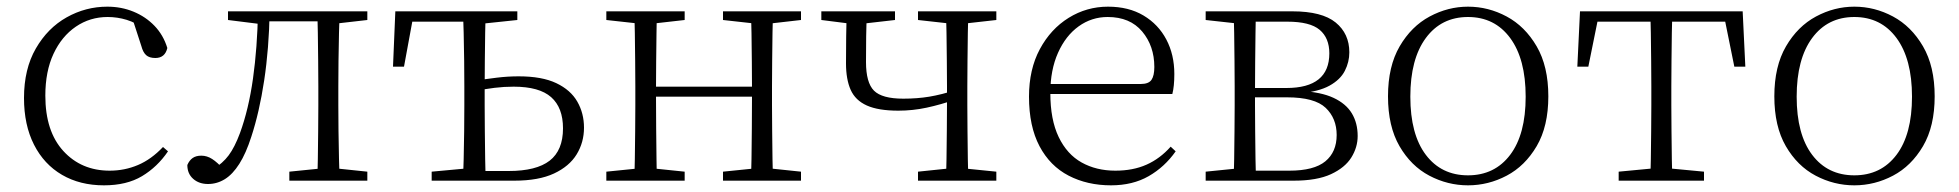

<svg xmlns="http://www.w3.org/2000/svg" viewBox="-20 -542 5876 576"><path d="M292 14Q220 14 166 -17.5Q112 -49 82 -108Q52 -167 52 -248Q52 -335 87.5 -396.5Q123 -458 180 -490Q237 -522 302 -522Q344 -522 380.5 -507Q417 -492 443.5 -464.5Q470 -437 482 -398Q475 -368 446 -368Q428 -368 418.5 -376.5Q409 -385 404 -404L376 -490L419 -452Q388 -474 360 -482.5Q332 -491 303 -491Q250 -491 207.5 -462Q165 -433 140.5 -380.5Q116 -328 116 -255Q116 -148 170 -89Q224 -30 309 -30Q354 -30 394 -47Q434 -64 469 -101L484 -88Q452 -41 406 -13.5Q360 14 292 14Z M604 10Q577 10 559.5 -5.5Q542 -21 542 -47Q548 -61 558 -68Q568 -75 584 -75Q601 -75 616.5 -65Q632 -55 650 -35V-26H620V-35Q648 -52 666 -76Q684 -100 700 -143Q726 -214 739 -306.5Q752 -399 754 -508H789Q787 -396 772.5 -300.5Q758 -205 734 -132Q718 -82 698 -50.5Q678 -19 654.5 -4.5Q631 10 604 10ZM664 -482V-508H767V-470H760ZM769 -478V-508H961V-478ZM848 0V-27L957 -38H977L1082 -27V0ZM932 0Q933 -24 933.5 -64.5Q934 -105 934.5 -148.5Q935 -192 935 -226V-283Q935 -316 934.5 -359.5Q934 -403 933.5 -443.5Q933 -484 932 -508H999Q998 -484 997 -443.5Q996 -403 995.5 -359.5Q995 -316 995 -283V-226Q995 -192 995.5 -148.5Q996 -105 997 -64.5Q998 -24 999 0ZM965 -470V-508H1082V-482L977 -470Z M1404 0V-29H1506Q1589 -29 1629 -60Q1669 -91 1669 -157Q1669 -219 1633.5 -250.5Q1598 -282 1521 -282Q1492 -282 1463.5 -278.5Q1435 -275 1406 -269V-300Q1438 -305 1470.5 -309Q1503 -313 1536 -313Q1606 -313 1649 -292.5Q1692 -272 1712 -237Q1732 -202 1732 -159Q1732 -115 1710 -79Q1688 -43 1642 -21.5Q1596 0 1523 0ZM1369 0Q1370 -24 1371 -64.5Q1372 -105 1372.5 -148.5Q1373 -192 1373 -226V-283Q1373 -316 1372.5 -359.5Q1372 -403 1371 -443.5Q1370 -484 1369 -508H1437Q1436 -484 1435.5 -443.5Q1435 -403 1434.5 -359.5Q1434 -316 1434 -283V-226Q1434 -192 1434.5 -148.5Q1435 -105 1435.5 -64.5Q1436 -24 1437 0ZM1159 -342 1166 -508H1404V-477H1191L1222 -505L1192 -342ZM1275 0V-27L1394 -38H1404V0ZM1404 -470V-508H1532V-482L1418 -470Z M1883 0Q1884 -24 1884.5 -64.5Q1885 -105 1885.5 -148.5Q1886 -192 1886 -226V-283Q1886 -316 1885.5 -359.5Q1885 -403 1884.5 -443.5Q1884 -484 1883 -508H1951Q1950 -484 1949.5 -443Q1949 -402 1948.5 -357Q1948 -312 1948 -275V-256Q1948 -207 1948.5 -157Q1949 -107 1949.5 -65.5Q1950 -24 1951 0ZM2232 0Q2234 -24 2234.5 -65.5Q2235 -107 2235.5 -157Q2236 -207 2236 -256V-275Q2236 -312 2235.5 -357Q2235 -402 2234.5 -443Q2234 -484 2232 -508H2299Q2298 -484 2297.5 -443.5Q2297 -403 2296.5 -359.5Q2296 -316 2296 -283V-226Q2296 -192 2296.5 -148.5Q2297 -105 2297.5 -64.5Q2298 -24 2299 0ZM1799 0V-27L1908 -38H1928L2034 -27V0ZM1799 -482V-508H2034V-482L1928 -470H1908ZM2149 0V-27L2257 -38H2278L2383 -27V0ZM2149 -482V-508H2383V-482L2278 -470H2257ZM1916 -252V-282H2266V-252Z M2675 -210Q2615 -210 2580.5 -225.5Q2546 -241 2532 -272.5Q2518 -304 2518 -352Q2518 -393 2518.5 -431.5Q2519 -470 2520 -508H2581Q2579 -468 2578.5 -433Q2578 -398 2578 -356Q2578 -294 2602 -270Q2626 -246 2690 -246Q2732 -246 2768 -252Q2804 -258 2848 -272V-244Q2802 -228 2760 -219Q2718 -210 2675 -210ZM2818 0Q2819 -24 2819.5 -64.5Q2820 -105 2820.5 -150.5Q2821 -196 2821 -233V-283Q2821 -316 2820.5 -359.5Q2820 -403 2819.5 -443.5Q2819 -484 2818 -508H2885Q2884 -484 2883.5 -443.5Q2883 -403 2882.5 -359.5Q2882 -316 2882 -283V-226Q2882 -192 2882.5 -148.5Q2883 -105 2883.5 -64.5Q2884 -24 2885 0ZM2444 -482V-508H2665V-482L2560 -470H2539ZM2734 0V-27L2840 -38H2860L2969 -27V0ZM2734 -482V-508H2969V-482L2862 -470H2842Z M3313 14Q3242 14 3186 -15Q3130 -44 3098.5 -103.5Q3067 -163 3067 -252Q3067 -334 3099.5 -394.5Q3132 -455 3186 -488.5Q3240 -522 3304 -522Q3366 -522 3410.5 -495.5Q3455 -469 3479 -423.5Q3503 -378 3503 -320Q3503 -283 3497 -260H3097V-290H3402Q3426 -290 3434.5 -302.5Q3443 -315 3443 -341Q3443 -404 3406.5 -447.5Q3370 -491 3303 -491Q3255 -491 3216 -463Q3177 -435 3154 -383.5Q3131 -332 3131 -263Q3131 -183 3156 -131Q3181 -79 3225 -54.5Q3269 -30 3326 -30Q3379 -30 3419.5 -48Q3460 -66 3492 -102L3507 -88Q3474 -41 3426 -13.5Q3378 14 3313 14Z M3597 0V-27L3706 -38L3714 -30H3848Q3922 -30 3956 -58Q3990 -86 3990 -137Q3990 -187 3957 -218.5Q3924 -250 3841 -250H3714V-278H3839Q3968 -278 3968 -382Q3968 -428 3939 -452.5Q3910 -477 3842 -477H3714L3706 -470L3597 -482V-508H3857Q3946 -508 3987 -474.5Q4028 -441 4028 -385Q4028 -356 4014.5 -329.5Q4001 -303 3968.5 -285Q3936 -267 3879 -262L3882 -269Q3943 -266 3980.5 -248.5Q4018 -231 4035.5 -202Q4053 -173 4053 -134Q4053 -100 4034 -69.5Q4015 -39 3973 -19.5Q3931 0 3861 0ZM3681 0Q3682 -24 3682.5 -64.5Q3683 -105 3683.5 -148.5Q3684 -192 3684 -226V-283Q3684 -316 3683.5 -359.5Q3683 -403 3682.5 -443.5Q3682 -484 3681 -508H3748Q3747 -484 3746.5 -443Q3746 -402 3745.5 -355Q3745 -308 3745 -267V-226Q3745 -192 3745.5 -148.5Q3746 -105 3746.5 -64.5Q3747 -24 3748 0Z M4384 14Q4323 14 4268 -15Q4213 -44 4178.5 -103.5Q4144 -163 4144 -253Q4144 -343 4179 -403Q4214 -463 4269 -492.5Q4324 -522 4384 -522Q4445 -522 4500 -492.5Q4555 -463 4590 -403Q4625 -343 4625 -253Q4625 -163 4590 -103.5Q4555 -44 4500 -15Q4445 14 4384 14ZM4384 -16Q4464 -16 4510.5 -77.5Q4557 -139 4557 -252Q4557 -365 4510.5 -428Q4464 -491 4384 -491Q4304 -491 4257.5 -428Q4211 -365 4211 -252Q4211 -139 4257.5 -77.5Q4304 -16 4384 -16Z M4712 -342 4720 -508H5208L5216 -342H5183L5150 -505L5183 -477H4745L4778 -505L4745 -342ZM4836 0V-27L4952 -38H4976L5092 -27V0ZM4931 0Q4932 -24 4932.5 -64.5Q4933 -105 4933.5 -148.5Q4934 -192 4934 -226V-283Q4934 -316 4933.5 -359.5Q4933 -403 4932.5 -443.5Q4932 -484 4931 -508H4997Q4996 -484 4995.5 -443.5Q4995 -403 4994.5 -359.5Q4994 -316 4994 -283V-226Q4994 -192 4994.5 -148.5Q4995 -105 4995.5 -64.5Q4996 -24 4997 0Z M5543 14Q5482 14 5427 -15Q5372 -44 5337.5 -103.5Q5303 -163 5303 -253Q5303 -343 5338 -403Q5373 -463 5428 -492.5Q5483 -522 5543 -522Q5604 -522 5659 -492.5Q5714 -463 5749 -403Q5784 -343 5784 -253Q5784 -163 5749 -103.5Q5714 -44 5659 -15Q5604 14 5543 14ZM5543 -16Q5623 -16 5669.5 -77.5Q5716 -139 5716 -252Q5716 -365 5669.5 -428Q5623 -491 5543 -491Q5463 -491 5416.5 -428Q5370 -365 5370 -252Q5370 -139 5416.5 -77.5Q5463 -16 5543 -16Z"/></svg>

Font: Noto Serif KR
Style: Regular
Weight: 200
Designer: Ryoko NISHIZUKA 西塚涼子 (kana & ideographs); Frank Grießhammer (Latin, Greek & Cyrillic); Wenlong ZHANG 张文龙 (bopomofo); San
Foundry: Adobe
Version: Version 2.001;hotconv 1.1.0;makeotfexe 2.6.0